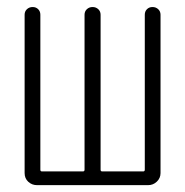

<svg xmlns="http://www.w3.org/2000/svg" viewBox="-20 -540 540 560"><path d="M87.9 0Q73.2 0 62.5 -9.8Q51.8 -19.5 51.8 -35.2V-497.1Q51.8 -506.8 58.6 -513.2Q65.4 -519.5 75.2 -519.5Q85 -519.5 91.3 -513.2Q97.7 -506.8 97.7 -497.1V-44.9Q97.7 -40 102.5 -40H221.7Q226.6 -40 226.6 -44.9V-497.1Q226.6 -506.8 233.4 -513.2Q240.2 -519.5 250 -519.5Q259.8 -519.5 266.6 -513.2Q273.4 -506.8 273.4 -497.1V-44.9Q273.4 -40 278.3 -40H397.5Q402.3 -40 402.3 -44.9V-497.1Q402.3 -506.8 408.7 -513.2Q415 -519.5 424.8 -519.5Q434.6 -519.5 441.4 -513.2Q448.2 -506.8 448.2 -497.1V-35.2Q448.2 -20.5 437.5 -10.3Q426.8 0 412.1 0Z"/></svg>

Font: Rounded-L Mgen+ 1mn light
Style: Regular
Weight: 200
Designer: [Source Han Sans]
Ryoko NISHIZUKA  (kana & ideographs); Paul D. Hunt (Latin, Greek & Cyrillic); Wenlong ZHANG  (bopomofo
Version: Version 1.059.20150602